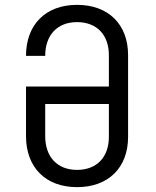

<svg xmlns="http://www.w3.org/2000/svg" viewBox="-20 -760 640 790"><path d="M297 10C426 10 507 -70 507 -197V-533C507 -660 426 -740 297 -740C168 -740 87 -659 87 -530H166C166 -616 216 -669 297 -669C378 -669 428 -617 428 -533V-404H87V-200C87 -71 168 10 297 10ZM297 -61C216 -61 166 -114 166 -200V-332H428V-197C428 -113 378 -61 297 -61Z"/></svg>

Font: Tekne LDO Light
Style: Regular
Weight: 300
Monospace: yes
Designer: Alessio Laiso, Mario Rullo, Paolo Rosset
Foundry: Alessio Laiso
Version: Version 1.000;hotconv 1.0.109;makeotfexe 2.5.65596